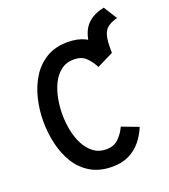

<svg xmlns="http://www.w3.org/2000/svg" viewBox="-149 -927 922 1047"><g transform="rotate(-20 312.0 -404.0)"><path d="M428.5 -573.5V-605.5Q428.5 -703.5 462 -753.5Q495.5 -803.5 575 -820.5L624 -742.5Q567 -727.5 549.8 -697.5Q532.5 -667.5 532.5 -610.5V-573.5ZM325 11Q250.5 11 198.5 -20Q146.5 -51 114.5 -103Q82.5 -155 67.8 -219.5Q53 -284 53 -350Q53 -415 68.2 -479.2Q83.5 -543.5 116 -596Q148.5 -648.5 200.2 -680Q252 -711.5 325 -711.5Q382 -711.5 423 -691.5Q464 -671.5 491 -639.8Q518 -608 532.5 -573.5L437.5 -526.5Q418 -564 392.5 -587.5Q367 -611 325 -611Q280.5 -611 249.5 -587.2Q218.5 -563.5 199.5 -524.8Q180.5 -486 172 -440.2Q163.5 -394.5 163.5 -350Q163.5 -302.5 173 -256Q182.5 -209.5 202.2 -172Q222 -134.5 252.5 -112Q283 -89.5 325 -89.5Q367.5 -89.5 394.8 -114.5Q422 -139.5 440.5 -179L537 -142.5Q519.5 -99.5 491 -64.5Q462.5 -29.5 421.2 -9.2Q380 11 325 11Z"/></g></svg>

Font: Overpass Mono Light SemiBold
Style: Regular
Weight: 600
Monospace: yes
Version: Version 4.000